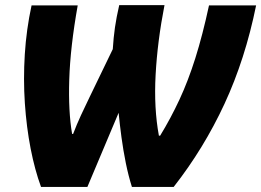

<svg xmlns="http://www.w3.org/2000/svg" viewBox="-20 -734 1026 754"><path d="M141.1 0Q116.7 -66.4 100.3 -150.4Q84 -234.4 77.6 -328.6Q71.3 -422.9 77.4 -520.8Q83.5 -618.7 104 -712.9H285.2Q255.9 -548.3 252 -421.9Q248 -295.4 263.2 -208H267.1Q280.8 -244.1 298.1 -281.7Q315.4 -319.3 332 -353L422.9 -541Q425.8 -586.9 431.4 -626Q437 -665 448.2 -713.9H626Q598.1 -570.8 591.1 -439.9Q584 -309.1 604 -201.2H608.9Q650.9 -270 684.8 -343Q718.8 -416 747.1 -505.6Q775.4 -595.2 800.8 -712.9H985.8Q942.9 -501.5 861.6 -326.2Q780.3 -150.9 662.1 0H498Q484.4 -43 474.1 -93.5Q463.9 -144 457 -195.1Q450.2 -246.1 445.8 -291L323.2 0Z"/></svg>

Font: Open Sans ExtraBold
Style: Italic
Weight: 800
Italic angle: -12°
Designer: Monotype Design Team
Foundry: Monotype Imaging Inc.
Version: Version 3.000; ttfautohint (v1.8.4)